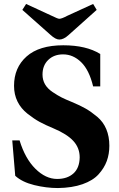

<svg xmlns="http://www.w3.org/2000/svg" viewBox="-20 -936 601 971"><path d="M93 -886 112 -916 242 -856Q272 -841 280 -841Q292 -841 320 -856L451 -916L469 -886L327 -759Q302 -736 280 -736Q261 -736 235 -760ZM42 -226H79Q107 -134 159 -82.5Q211 -31 269 -31Q320 -31 351 -58.5Q382 -86 383 -140Q383 -188 351 -223Q319 -258 250 -287Q209 -304 180.5 -319.5Q152 -335 119 -361Q86 -387 68.5 -422.5Q51 -458 51 -502Q51 -594 114.5 -650.5Q178 -707 300 -707Q416 -707 487 -663V-499H451Q431 -582 390.5 -621.5Q350 -661 299 -661Q253 -661 224 -633Q195 -605 195 -559Q195 -532 207.5 -510Q220 -488 246 -470.5Q272 -453 292 -443Q312 -433 344 -420Q385 -403 413 -387Q441 -371 471.5 -345.5Q502 -320 517.5 -283Q533 -246 533 -199Q533 -157 520 -121.5Q507 -86 478.5 -54.5Q450 -23 397.5 -4.5Q345 14 273 15Q214 15 153 0Q92 -15 57 -47Z"/></svg>

Font: Heuristica
Style: Bold
Weight: 700
Version: Version 1.0.2